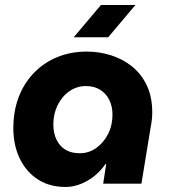

<svg xmlns="http://www.w3.org/2000/svg" viewBox="-20 -730 682 763"><path d="M240 13Q177 13 130.5 -17Q84 -47 58.5 -100Q33 -153 33 -221Q33 -288 54 -343.5Q75 -399 114.5 -440Q154 -481 207.5 -503Q261 -525 325 -525Q374 -525 420.5 -510.5Q467 -496 504 -466.5Q541 -437 563 -391.5Q585 -346 585 -283Q585 -269 583.5 -255Q582 -241 578 -220L542 0H390L402 -78H399Q370 -36 327 -11.5Q284 13 240 13ZM297 -121Q333 -121 362.5 -142Q392 -163 409.5 -197.5Q427 -232 427 -274Q427 -307 414.5 -332.5Q402 -358 378.5 -373Q355 -388 321 -388Q286 -388 256.5 -368Q227 -348 209.5 -313Q192 -278 192 -236Q192 -200 205 -174Q218 -148 241 -134.5Q264 -121 297 -121ZM273 -582 381 -710H518L410 -582Z"/></svg>

Font: MuseoModerno
Style: Bold Italic
Weight: 700
Italic angle: -9°
Designer: Pablo Cosgaya, Héctor Gatti, Marcela Romero, and the Authors of The MuseoModerno Project.
Foundry: Omnibus-Type Team
Version: Version 1.003